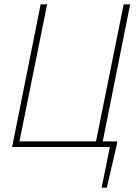

<svg xmlns="http://www.w3.org/2000/svg" viewBox="-20 -680 644 888"><path d="M36 0 168 -660H198L70 -26H424L552 -660H582L450 0ZM450 188 488 0H444L449 -26H522L520 -10L474 188Z"/></svg>

Font: Source Sans 3 ExtraLight
Style: Italic
Weight: 250
Italic angle: -11°
Designer: Paul D. Hunt
Foundry: Adobe
Version: Version 3.046;hotconv 1.0.118;makeotfexe 2.5.65603